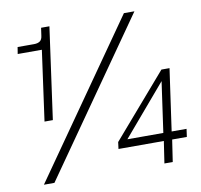

<svg xmlns="http://www.w3.org/2000/svg" viewBox="-78 -780 904 863"><g transform="rotate(-10 374.0 -348.5)"><path d="M106 -279 153 -619 162 -599H40L45 -630H120Q137 -630 147 -637Q157 -644 159 -662L164 -697H202L144 -279ZM54 0 542 -697H590L102 0ZM604 0 619 -100H412L416 -131L664 -418H701L661 -136H729L724 -100H657L642 0ZM447 -122 445 -136H623L657 -376L661 -373Z"/></g></svg>

Font: Hanken Grotesk Light
Style: Italic
Weight: 300
Italic angle: -8°
Designer: Alfredo Marco Pradil
Foundry: Hanken Design Co.
Version: Version 3.013